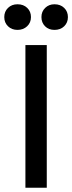

<svg xmlns="http://www.w3.org/2000/svg" viewBox="-24 -879 338 899"><path d="M195 -668V0H95V-668ZM-4 -799Q-4 -825 13.5 -842Q31 -859 58 -859Q86 -859 103.5 -842Q121 -825 121 -799Q121 -773 103 -756Q85 -739 58 -739Q31 -739 13.5 -756Q-4 -773 -4 -799ZM170 -799Q170 -825 187.5 -842Q205 -859 231 -859Q259 -859 276.5 -842Q294 -825 294 -799Q294 -773 276.5 -756Q259 -739 231 -739Q204 -739 187 -756Q170 -773 170 -799Z"/></svg>

Font: Madhuban
Style: Regular
Weight: 400
Designer: jaikishan Patel
Foundry: MagicType
Version: Version 1.000